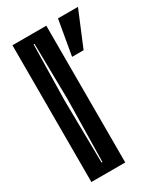

<svg xmlns="http://www.w3.org/2000/svg" viewBox="-163 -699 655 766"><g transform="rotate(-30 164.0 -316.0)"><path d="M25 0V-630H181V0ZM99 -47H103L108 -333L104 -591H100L95 -333ZM208 -471 236 -632H328L261 -471Z"/></g></svg>

Font: Alumni Sans Inline One
Style: Regular
Weight: 400
Designer: Robert E. Leuschke
Foundry: Robert E. Leuschke
Version: Version 1.100; ttfautohint (v1.8.3)